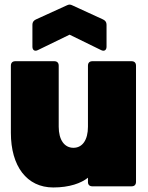

<svg xmlns="http://www.w3.org/2000/svg" viewBox="-20 -822 652 847"><path d="M580 -20V-532C580 -545 573 -552 560 -552H388C375 -552 368 -545 368 -532V-263C368 -205 344 -170 304 -170C264 -170 239 -205 239 -263V-532C239 -545 232 -552 219 -552H48C35 -552 28 -545 28 -532V-236C28 -89 98 5 215 5C287 5 338 -14 368 -38V-19C368 -7 375 0 388 0H560C573 0 580 -7 580 -20ZM147 -601 287 -669 426 -601C440 -594 450 -601 450 -616V-713C450 -724 445 -731 435 -736L300 -798C290 -803 284 -803 274 -798L138 -736C128 -731 123 -724 123 -713V-616C123 -601 133 -594 147 -601Z"/></svg>

Font: Malmofest Black-Rounded
Style: Regular
Weight: 800
Designer: Jonny Pinhorn (Poppins), Kolossal
Version: Version 1.004;Glyphs 3.1.2 (3151)